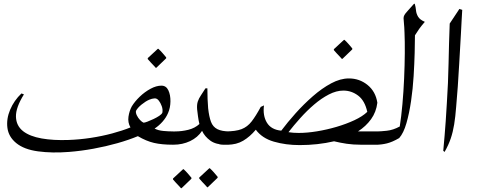

<svg xmlns="http://www.w3.org/2000/svg" viewBox="-20 -762 2524 1011"><path d="M890 -70Q918 -70 927.5 -59.5Q937 -49 937 -36Q937 -23 927.5 -11.5Q918 0 890 0Q832 0 791 -9.5Q750 -19 706 -45Q658 -25 598 -8Q538 9 472.5 21Q407 33 343 38Q255 45 180.5 35Q106 25 65 -9Q25 -42 19 -89Q13 -136 33.5 -184.5Q54 -233 93 -270L106 -265Q63 -196 64 -148Q65 -100 102 -71Q137 -44 199 -33Q261 -22 341 -25Q399 -27 458 -36Q517 -45 571 -59.5Q625 -74 667 -91Q652 -117 656.5 -147.5Q661 -178 674 -202Q690 -228 716 -253Q742 -278 772.5 -294.5Q803 -311 830 -311Q855 -311 866.5 -286.5Q878 -262 877.5 -228Q877 -194 865 -167Q855 -143 836 -121.5Q817 -100 794 -85Q813 -75 840 -72.5Q867 -70 890 -70ZM696 -178Q694 -168 700.5 -154.5Q707 -141 717.5 -130Q728 -119 736 -116Q742 -116 756.5 -121.5Q771 -127 788 -135Q805 -143 818.5 -152Q832 -161 835 -169Q838 -186 831.5 -203.5Q825 -221 817 -231Q807 -245 793.5 -244Q780 -243 766 -237Q747 -229 725.5 -211.5Q704 -194 696 -178ZM800 -405Q799 -407 791 -415Q783 -423 773.5 -433.5Q764 -444 758 -451V-456L811 -505H814Q826 -494 835.5 -483Q845 -472 855 -460V-455L803 -405Z M1018 -186Q1016 -211 1021.5 -227.5Q1027 -244 1038 -260Q1049 -276 1062 -297H1072Q1072 -267 1073 -241Q1074 -215 1076 -192Q1081 -147 1091 -120.5Q1101 -94 1124.5 -82Q1148 -70 1190 -70H1193Q1207 -70 1214 -59.5Q1221 -49 1220 -36Q1219 -23 1210.5 -11.5Q1202 0 1184 0H1169Q1117 0 1087.5 -21.5Q1058 -43 1044 -73Q1021 -38 981 -19Q941 0 893 0Q886 0 870 -3.5Q854 -7 840.5 -15Q827 -23 827 -35Q827 -51 841 -58.5Q855 -66 873 -68Q891 -70 903 -70Q937 -70 971.5 -78.5Q1006 -87 1030 -109Q1025 -130 1022.5 -150Q1020 -170 1018 -186ZM1071 224Q1070 222 1062 214Q1054 206 1044.5 195.5Q1035 185 1029 178V173L1082 124H1085Q1097 135 1106.5 146Q1116 157 1126 169V174L1074 224ZM933 229Q932 227 924 219Q916 211 906.5 200.5Q897 190 891 183V178L944 129H947Q959 140 968.5 151Q978 162 988 174V179L936 229Z M1461 -74Q1494 -118 1536.5 -165.5Q1579 -213 1627 -255Q1675 -297 1723.5 -323Q1772 -349 1817 -349Q1873 -349 1915.5 -314.5Q1958 -280 1967 -221Q1961 -172 1934 -134.5Q1907 -97 1865 -70H1970Q1992 -70 2001 -59.5Q2010 -49 2010 -36Q2010 -23 2000 -11.5Q1990 0 1970 0H1879Q1839 0 1805.5 -5Q1772 -10 1739 -18Q1696 -8 1650.5 -3Q1605 2 1558 2Q1485 2 1422.5 -16Q1360 -34 1327 -79Q1296 -42 1260.5 -21Q1225 0 1178 0H1154Q1132 0 1121 -10Q1110 -20 1110 -33Q1110 -47 1123.5 -58.5Q1137 -70 1165 -70Q1221 -70 1252 -82Q1283 -94 1305 -122.5Q1327 -151 1353 -199L1370 -207Q1363 -153 1385.5 -116Q1408 -79 1461 -74ZM1499 -66Q1511 -64 1524.5 -63Q1538 -62 1553 -62Q1597 -62 1649 -70.5Q1701 -79 1752 -94Q1803 -109 1846 -129Q1889 -149 1914 -173Q1901 -232 1866 -258.5Q1831 -285 1788 -285Q1751 -285 1711.5 -264.5Q1672 -244 1634 -211.5Q1596 -179 1561.5 -140.5Q1527 -102 1499 -66ZM1780 -452Q1779 -454 1771 -462Q1763 -470 1753.5 -480.5Q1744 -491 1738 -498V-503L1791 -552H1794Q1806 -541 1815.5 -530Q1825 -519 1835 -507V-502L1783 -452Z M2164 -742Q2169 -725 2170.5 -707.5Q2172 -690 2181.5 -674Q2191 -658 2217 -647Q2198 -625 2187 -609.5Q2176 -594 2165 -576Q2165 -541 2163.5 -484Q2162 -427 2158 -361Q2154 -295 2144.5 -230Q2135 -165 2120 -113Q2105 -61 2082 -35Q2046 -14 2017.5 -7Q1989 0 1962 0Q1937 0 1918.5 -10Q1900 -20 1900 -35Q1900 -50 1920 -60Q1940 -70 1968 -70Q1983 -70 2016.5 -73.5Q2050 -77 2085 -96Q2093 -147 2099 -213.5Q2105 -280 2108 -349.5Q2111 -419 2111.5 -482Q2112 -545 2110 -589Q2109 -622 2107 -639.5Q2105 -657 2105 -666Q2105 -675 2109.5 -683Q2114 -691 2126 -704Q2138 -717 2160 -742Z M2414 -710Q2413 -690 2411 -659Q2409 -628 2407 -583Q2402 -492 2398 -425.5Q2394 -359 2390.5 -306Q2387 -253 2382 -200Q2378 -147 2371.5 -107Q2365 -67 2353.5 -33Q2342 1 2321 38L2314 32Q2318 -10 2321 -46.5Q2324 -83 2327 -124.5Q2330 -166 2333 -220Q2340 -325 2342 -429.5Q2344 -534 2348 -638L2399 -715Z"/></svg>

Font: Bona Nova
Style: Italic
Weight: 400
Italic angle: -4°
Designer: Mateusz Machalski
Foundry: Capitalics
Version: Version 4.001; ttfautohint (v1.8.3)